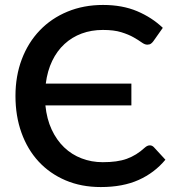

<svg xmlns="http://www.w3.org/2000/svg" viewBox="-20 -748 712 776"><path d="M585.5 -160.5Q595 -160.5 602 -153L648.5 -102.5Q604.5 -49.5 540.5 -20.8Q476.5 8 387.5 8Q308.5 8 244.8 -19.2Q181 -46.5 136 -95.2Q91 -144 66.8 -211.5Q42.5 -279 42.5 -360Q42.5 -441 68.2 -508.8Q94 -576.5 140.8 -625.2Q187.5 -674 252.8 -701Q318 -728 396.5 -728Q474.5 -728 534.2 -702.8Q594 -677.5 638 -635.5L599.5 -581Q595.5 -575.5 590 -571.5Q584.5 -567.5 575 -567.5Q565 -567.5 552.2 -576.8Q539.5 -586 519.8 -597.2Q500 -608.5 470.2 -617.8Q440.5 -627 396 -627Q349.5 -627 310.2 -612.5Q271 -598 240.8 -570.2Q210.5 -542.5 191 -502Q171.5 -461.5 165 -410H511V-322H163.5Q169 -267 188.8 -224.5Q208.5 -182 239.2 -152.5Q270 -123 310 -107.8Q350 -92.5 395 -92.5Q425 -92.5 448.8 -95.8Q472.5 -99 492.5 -106.2Q512.5 -113.5 530.2 -124.5Q548 -135.5 565.5 -151.5Q575.5 -160.5 585.5 -160.5Z"/></svg>

Font: Lato 2
Style: Regular
Weight: 600
Designer: Lukasz Dziedzic with Adam Twardoch and Botio Nikoltchev
Foundry: tyPoland Lukasz Dziedzic
Version: Version 2.015; 2015-08-06; http://www.latofonts.com/